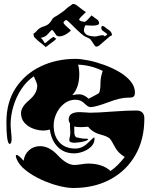

<svg xmlns="http://www.w3.org/2000/svg" viewBox="-20 -954 753 959"><path d="M351 -188Q299 -188 267.5 -221Q236 -254 229 -307Q212 -302 197 -302Q172 -302 146 -311.5Q120 -321 102.5 -340.5Q85 -360 85 -389Q85 -420 126 -454Q166 -488 166 -526Q166 -537 149 -573Q112 -548 86 -508Q60 -468 46.5 -422Q33 -376 33 -332Q33 -320 35.5 -295.5Q38 -271 38 -259Q38 -235 27 -235Q12 -243 12 -344Q12 -444 58.5 -514.5Q105 -585 183.5 -622.5Q262 -660 357 -660Q383 -660 420.5 -652.5Q458 -645 498.5 -630.5Q539 -616 574.5 -595.5Q610 -575 632 -548.5Q654 -522 654 -491Q654 -472 641 -468Q635 -466 613 -466Q599 -466 575.5 -460.5Q552 -455 520 -443Q456 -419 432 -419Q420 -419 401 -438Q383 -456 357 -456Q325 -456 300 -436Q275 -416 261.5 -386.5Q248 -357 248 -327Q248 -275 276.5 -243.5Q305 -212 356 -212Q391 -212 419 -240Q447 -268 451 -268Q452 -267 452 -261Q452 -238 435 -221.5Q418 -205 394.5 -196.5Q371 -188 351 -188ZM423 -461Q471 -486 473 -488Q482 -497 482 -543Q482 -567 493 -600Q433 -629 370 -631Q376 -609 376 -584Q376 -516 341 -479Q351 -481 360 -482Q369 -483 376 -483Q398 -483 423 -461ZM346 -15Q315 -15 272 -26Q229 -37 185.5 -57Q142 -77 108.5 -103.5Q75 -130 63 -160Q62 -164 60.5 -167.5Q59 -171 59 -173Q59 -180 64 -180Q72 -180 98 -151Q102 -183 125 -203.5Q148 -224 180 -224Q227 -224 270 -177Q314 -130 352 -130Q363 -130 385.5 -133.5Q408 -137 420 -137Q492 -137 532 -100Q551 -113 568.5 -130.5Q586 -148 603 -170Q570 -190 555 -218Q536 -254 529 -261Q517 -273 482 -282Q448 -291 428 -312L420 -321Q409 -320 399 -319.5Q389 -319 381 -319Q359 -319 351 -323V-296Q351 -275 361 -268Q365 -268 378.5 -264.5Q392 -261 415 -261Q420 -261 420 -259Q420 -254 405.5 -249.5Q391 -245 375 -243Q359 -241 353 -241Q326 -241 326 -254Q326 -259 328.5 -269.5Q331 -280 331 -286Q331 -290 331 -296Q331 -302 330 -312Q329 -328 330 -337Q323 -347 323 -357Q323 -394 378 -394Q389 -394 406.5 -392.5Q424 -391 430 -391Q468 -391 546 -397Q584 -400 613 -401Q642 -402 661 -402Q701 -402 701 -362Q701 -257 656 -179Q611 -101 531 -58Q451 -15 346 -15ZM208 -718Q208 -721 183 -740Q177 -744 170.5 -750Q164 -756 156 -764Q149 -769 149 -774Q149 -776 147.5 -781.5Q146 -787 150 -788Q156 -790 166.5 -803Q177 -816 204 -824Q218 -829 227 -838.5Q236 -848 241 -858Q245 -866 265 -876Q279 -885 290 -893Q301 -901 302 -902Q310 -910 320.5 -918Q331 -926 343 -934H348Q355 -934 361 -929Q363 -928 373 -920Q383 -912 394 -904Q405 -896 408 -894Q409 -894 409 -893Q409 -892 408 -892Q408 -892 401 -885.5Q394 -879 386.5 -871.5Q379 -864 377 -860Q376 -859 376 -858Q376 -857 375 -855L376 -854Q381 -849 389.5 -847Q398 -845 402 -845Q407 -845 415 -853Q423 -861 430 -869Q437 -877 437 -877Q454 -865 464.5 -857Q475 -849 475 -839Q475 -831 464.5 -828.5Q454 -826 441 -826Q428 -826 418 -827Q408 -828 406 -827Q403 -823 403 -820Q403 -819 401 -814Q399 -809 399 -802Q399 -793 409 -783.5Q419 -774 452 -772Q458 -771 470 -774.5Q482 -778 491 -778Q502 -778 503 -772Q507 -776 513 -779Q518 -783 511 -787.5Q504 -792 491 -802Q486 -807 486 -812Q486 -814 486.5 -816.5Q487 -819 487 -821V-822Q490 -825 493 -824Q496 -824 497 -823Q502 -821 506 -817Q510 -813 528 -801Q536 -794 537.5 -786.5Q539 -779 540 -778Q540 -777 536 -776.5Q532 -776 520 -765L476 -727Q472 -724 469 -723Q466 -722 463 -721Q457 -721 454 -725L433 -756Q429 -762 406 -771Q402 -773 396.5 -777Q391 -781 383 -788L359 -810Q356 -813 347 -822Q338 -831 327.5 -841Q317 -851 310 -855Q297 -846 297 -840Q298 -836 307 -827Q316 -818 325 -810.5Q334 -803 333 -802V-800Q304 -774 278 -772Q268 -772 263 -776Q262 -777 257 -784Q252 -791 247.5 -797.5Q243 -804 241 -804Q236 -804 229.5 -795.5Q223 -787 212.5 -777.5Q202 -768 183 -765Q191 -760 197 -749Q203 -738 204 -739Q207 -739 208 -740Q217 -748 232 -760Q247 -772 250 -769L255 -764L261 -761Q261 -760 257 -756Q253 -752 250 -750L226 -732Q209 -718 208 -718Z"/></svg>

Font: Moo Lah Lah
Style: Regular
Weight: 400
Designer: Robert E. Leuschke
Foundry: Robert E. Leuschke
Version: Version 1.010; ttfautohint (v1.8.3)